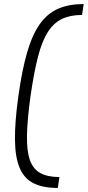

<svg xmlns="http://www.w3.org/2000/svg" viewBox="-20 -825 434 950"><path d="M266 105Q193 105 146.5 82Q100 59 77.5 6.5Q55 -46 54 -133.5Q53 -221 71 -350Q89 -479 114.5 -566.5Q140 -654 177.5 -706.5Q215 -759 268 -782Q321 -805 394 -805L386 -751Q328 -751 287 -731.5Q246 -712 217 -667Q188 -622 168 -544.5Q148 -467 131 -350Q115 -233 113.5 -155.5Q112 -78 128 -33Q144 12 180 31.5Q216 51 274 51Z"/></svg>

Font: Pathway Extreme 8pt Thin
Style: Italic
Weight: 100
Italic angle: -8°
Designer: Eduardo Rodriguez Tunni
Foundry: Eduardo Rodriguez Tunni
Version: Version 1.000